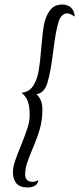

<svg xmlns="http://www.w3.org/2000/svg" viewBox="-20 -740 350 847"><path d="M37 21Q37 -1 45.5 -27Q54 -53 72 -97Q92 -146 101.5 -176Q111 -206 111 -233Q111 -267 103.5 -290.5Q96 -314 75 -331Q109 -334 126.5 -361.5Q144 -389 150.5 -427Q157 -465 162 -527Q167 -593 174 -630.5Q181 -668 200 -694Q219 -720 255 -720Q277 -720 292 -707.5Q307 -695 310 -667Q307 -669 296 -675Q285 -681 277 -681Q249 -681 237 -639.5Q225 -598 215 -515Q204 -424 189.5 -376Q175 -328 141 -325Q155 -310 161 -294.5Q167 -279 167 -256Q167 -210 155.5 -170.5Q144 -131 123 -82Q107 -44 99 -19Q91 6 91 30Q91 62 124 62Q139 62 149 54Q148 71 134.5 79Q121 87 102 87Q67 87 52 68.5Q37 50 37 21Z"/></svg>

Font: Dancing Script
Style: Regular
Weight: 400
Designer: Pablo Impallari
Foundry: Pablo Impallari
Version: Version 2.000